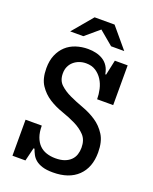

<svg xmlns="http://www.w3.org/2000/svg" viewBox="-167 -1008 888 1112"><g transform="rotate(20 276.5 -452.5)"><path d="M298 11Q259 11 233.5 3Q208 -5 192 -18Q176 -31 167 -48Q158 -65 152 -82H146L126 0H46V-222H146Q146 -181 156.5 -152.5Q167 -124 185 -106Q203 -88 228.5 -79.5Q254 -71 284 -71Q317 -71 340 -79.5Q363 -88 378 -103Q393 -118 399.5 -138Q406 -158 406 -180Q406 -228 380 -255.5Q354 -283 315.5 -302Q277 -321 231.5 -336.5Q186 -352 147.5 -376.5Q109 -401 83 -440Q57 -479 57 -544Q57 -591 72 -626Q87 -661 112.5 -684.5Q138 -708 173 -719.5Q208 -731 247 -731Q273 -731 296.5 -725.5Q320 -720 339.5 -708Q359 -696 372 -676Q385 -656 390 -627H395L415 -720H494V-475H395Q395 -505 388 -536Q381 -567 365 -592Q349 -617 324.5 -633Q300 -649 265 -649Q243 -649 223.5 -642Q204 -635 189 -622Q174 -609 165.5 -590.5Q157 -572 157 -548Q157 -505 183 -480.5Q209 -456 247.5 -438Q286 -420 331.5 -403.5Q377 -387 415.5 -361.5Q454 -336 480 -295Q506 -254 506 -187Q506 -94 451.5 -41.5Q397 11 298 11ZM447 -791H366L280 -863L195 -791H114L219 -916H342Z"/></g></svg>

Font: HermeneusOne
Style: Regular
Weight: 400
Designer: Rodrigo Fuenzalida, Pablo Impallari
Foundry: Pablo Impallari, Rodrigo Fuenzalida
Version: Version 1.000; ttfautohint (v0.8) -G 200 -r 50